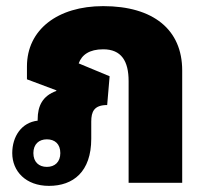

<svg xmlns="http://www.w3.org/2000/svg" viewBox="-20 -597 676 627"><path d="M140 10C219 10 278 -36 278 -144V-200C278 -232 287 -254 330 -254L338 -348L237 -390C247 -418 272 -436 317 -436C376 -436 400 -398 400 -332V0H575V-367C575 -500 481 -577 317 -577C168 -577 68 -500 68 -380V-338L164 -302V-300C119 -284 103 -251 103 -207V-203C50 -197 20 -151 20 -97C20 -38 64 10 140 10ZM133 -52C107 -52 89 -68 89 -97C89 -126 107 -142 133 -142C159 -142 177 -127 177 -97C177 -68 159 -52 133 -52Z"/></svg>

Font: Noto Sans Thai Looped SemiCondensed Black
Style: Regular
Weight: 900
Width: 4
Designer: Sasikarn Vongin, Ben Mitchell
Foundry: The Fontpad Ltd
Version: Version 1.001